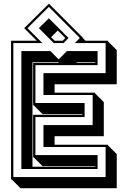

<svg xmlns="http://www.w3.org/2000/svg" viewBox="-20 -945 665 1027"><path d="M388.2 -608.9H489.7V-612.3H391.6ZM329.1 -741.7 289.1 -781.7Q279.3 -772 271.5 -764.4Q263.7 -756.8 252.9 -746.1L272.5 -727.1H315.4ZM489.7 -56.2H207.5L160.2 -103.5H157.2V-331.1H420.4V-334.5H207.5L160.2 -381.8H157.2V-608.9H296.9L294.9 -610.8L293.9 -609.9L291.5 -612.3H153.8V-53.2H489.7ZM557.1 -168 604.5 -120.6V61.5H89.4L42 14.2H39.1V-727.1H176.8L109.4 -794.4L241.7 -925.3L424.8 -741.7L423.8 -740.7L437.5 -727.1H557.1V-724.1L604.5 -676.8V-494.1H272V-449.2H487.8V-446.3L535.2 -398.9V-216.3H272V-170.9H557.1ZM320.3 -714.8H267.1L188 -794.4L241.2 -847.2L346.7 -741.7ZM502 -41H94.2V-671.9H249.5L293.9 -627.4L337.9 -671.9H502V-596.7H169.4V-394H432.6V-318.8H169.4V-115.7H502ZM544.9 -158.7H212.4V-275.9H475.6V-437H212.4V-553.7H544.9V-714.8H380.4L407.2 -741.7L241.2 -908.2L127 -794.4L206.5 -714.8H51.3V2H544.9Z"/></svg>

Font: Gondrin
Style: Regular
Weight: 400
Designer: Peter Wiegel, original typeface by Carl Albert Fahrenwaldt 1901
Foundry: Peter Wiegel
Version: Version 1.000 2010 initial release